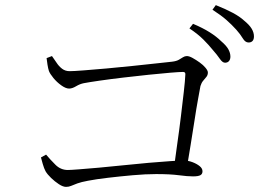

<svg xmlns="http://www.w3.org/2000/svg" viewBox="-20 -798 1040 750"><path d="M859 -553Q849 -553 838.5 -568.5Q828 -584 812 -602Q796 -622 774.5 -643.5Q753 -665 720 -687L734 -705Q772 -689 799 -672Q826 -655 844 -637Q864 -620 872 -605.5Q880 -591 880 -577Q880 -566 874.5 -559.5Q869 -553 859 -553ZM658 -131Q664 -178 672 -233Q680 -288 686.5 -342Q693 -396 698 -439.5Q703 -483 704 -507Q705 -517 695 -517Q682 -517 645.5 -514Q609 -511 561 -506Q513 -501 462 -495Q411 -489 369.5 -483Q328 -477 307 -473Q292 -470 277 -461Q262 -452 250 -452Q237 -452 219.5 -464.5Q202 -477 188.5 -493.5Q175 -510 171 -521Q168 -530 165.5 -545.5Q163 -561 162 -571L183 -579Q192 -567 201 -553Q210 -539 222.5 -529.5Q235 -520 252 -520Q267 -520 306 -523Q345 -526 396 -530.5Q447 -535 498.5 -540.5Q550 -546 592 -550.5Q634 -555 652 -557Q669 -559 678.5 -564.5Q688 -570 695 -574.5Q702 -579 710 -579Q719 -579 732.5 -571.5Q746 -564 760 -554Q774 -544 783 -533Q792 -522 792 -515Q792 -505 786.5 -498Q781 -491 774 -483Q767 -475 763 -462Q760 -445 753.5 -410Q747 -375 740 -328.5Q733 -282 724.5 -231Q716 -180 708 -131ZM238 -68Q226 -68 210 -78.5Q194 -89 179.5 -103Q165 -117 158 -129Q152 -140 147 -157.5Q142 -175 140 -183L160 -194Q176 -175 196.5 -154.5Q217 -134 245 -134Q256 -134 288 -136.5Q320 -139 366 -143Q412 -147 463 -152.5Q514 -158 561 -162Q608 -166 644.5 -168.5Q681 -171 697 -171Q715 -171 732 -164.5Q749 -158 760 -149Q771 -140 771 -129Q771 -118 762.5 -113.5Q754 -109 734 -109Q712 -109 678.5 -113.5Q645 -118 590 -118Q549 -118 498.5 -113.5Q448 -109 401.5 -103.5Q355 -98 324 -92Q297 -87 282 -81.5Q267 -76 258 -72Q249 -68 238 -68ZM951 -632Q938 -632 928.5 -648Q919 -664 903 -682Q885 -702 864.5 -720Q844 -738 810 -760L823 -778Q861 -763 889 -748Q917 -733 933 -718Q954 -701 963 -686Q972 -671 972 -656Q972 -644 966.5 -638Q961 -632 951 -632Z"/></svg>

Font: Noto Serif SC ExtraLight Light
Style: Regular
Weight: 300
Version: Version 2.002-H1;hotconv 1.1.0;makeotfexe 2.6.0